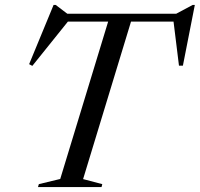

<svg xmlns="http://www.w3.org/2000/svg" viewBox="-20 -761 812 781"><path d="M727 -673H200.5L262.5 -681L111.5 -493L98.5 -500L198 -741H206.5L264.5 -697L222.5 -705H726L681.5 -697L764 -741H772.5L724 -494H708L685 -680.5ZM424 -686.5H517L318 -32.5L396 -12L393 0H134.5L138 -12L225 -33Z"/></svg>

Font: Newsreader 60pt
Style: Italic
Weight: 400
Italic angle: -17°
Designer: Hugues Gentile
Foundry: Production Type
Version: Version 1.003